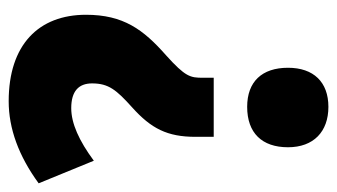

<svg xmlns="http://www.w3.org/2000/svg" viewBox="-187 -577 776 442"><g transform="rotate(-90 201.0 -356.0)"><path d="M107 -294V-252H243V-277C243 -306 245 -317 295 -362C354 -414 388 -460 388 -546C388 -655 319 -724 189 -724C126 -724 63 -701 0 -655L52 -528C98 -562 138 -580 173 -580C212 -580 230 -563 230 -532C230 -494 215 -476 175 -440C126 -396 107 -359 107 -294ZM83 -81C83 -22 119 12 176 12C233 12 266 -22 266 -81C266 -141 234 -175 176 -175C116 -175 83 -141 83 -81Z"/></g></svg>

Font: Noto Sans Arabic UI XCn Bk
Style: Regular
Weight: 900
Width: 2
Designer: Monotype Design Team, Nadine Chahine and Nizar Qandah
Foundry: Monotype Imaging Inc.
Version: Version 2.010